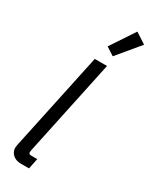

<svg xmlns="http://www.w3.org/2000/svg" viewBox="-249 -1046 877 1101"><g transform="rotate(30 189.0 -495.0)"><path d="M109.4 0Q69.8 0 48.8 -23.4Q27.8 -46.9 35.6 -82.5L173.8 -732.4H254.9L120.1 -96.7Q116.7 -81.5 120.4 -75.7Q124 -69.8 137.2 -69.8H175.3L161.1 0ZM255.4 -796.9 201.7 -831.5 307.1 -990.2 377.9 -944.3Z"/></g></svg>

Font: Schibsted Grotesk
Style: Italic
Weight: 400
Italic angle: -12°
Designer: Bakken & Baeck AS, Henrik Kongsvoll
Foundry: Schibsted ASA
Version: Version 1.100; ttfautohint (v1.8.4.7-5d5b);gftools[0.9.25]